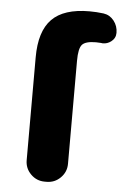

<svg xmlns="http://www.w3.org/2000/svg" viewBox="-53 -805 550 823"><g transform="rotate(5 222.0 -393.0)"><path d="M263.7 -548.8V-105.5Q263.7 -70.3 238.8 -45.4Q213.9 -20.5 178.7 -20.5H170.9Q135.7 -20.5 110.8 -45.4Q85.9 -70.3 85.9 -105.5V-547.9Q85.9 -660.2 137.2 -712.4Q188.5 -764.6 298.8 -764.6Q329.1 -764.6 359.4 -760.7Q386.7 -756.8 404.3 -734.4Q421.9 -711.9 421.9 -682.6Q421.9 -659.2 402.3 -644.5Q386.7 -632.8 367.2 -632.8Q363.3 -632.8 359.4 -633.8Q347.7 -634.8 337.9 -634.8Q293 -634.8 278.3 -618.2Q263.7 -601.6 263.7 -548.8Z"/></g></svg>

Font: Gen Jyuu GothicX Heavy
Style: Bold
Weight: 900
Designer: [Source Han Sans]
Ryoko NISHIZUKA  (kana & ideographs); Paul D. Hunt (Latin, Greek & Cyrillic); Wenlong ZHANG  (bopomofo
Version: Version 1.002.20150607